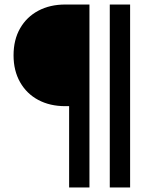

<svg xmlns="http://www.w3.org/2000/svg" viewBox="-20 -710 676 850"><path d="M269 -240Q201 -240 149.5 -267.5Q98 -295 69 -346Q40 -397 40 -465Q40 -534 69 -584.5Q98 -635 149.5 -662.5Q201 -690 269 -690H329V-240ZM286 120V-690H376V120ZM466 120V-690H556V120Z"/></svg>

Font: Radio Canada Big
Style: Regular
Weight: 400
Designer: Étienne Aubert Bonn
Foundry: Coppers and Brasses
Version: Version 1.001